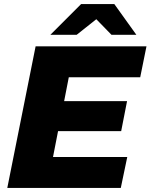

<svg xmlns="http://www.w3.org/2000/svg" viewBox="-20 -929 744 949"><path d="M320 -547 297 -429H608L579 -281H267L242 -153H609L577 0H16L156 -700H704L673 -547ZM531 -757 456 -834 359 -757H229L381 -909H545L654 -757Z"/></svg>

Font: Idrija
Style: Italic
Weight: 800
Italic angle: -11.3°
Designer: Julieta Ulanovsky
Foundry: Julieta Ulanovsky
Version: Version 7.200